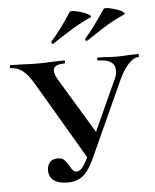

<svg xmlns="http://www.w3.org/2000/svg" viewBox="-54 -702 610 756"><g transform="rotate(-5 251.0 -323.5)"><path d="M-1 -456Q-4 -456 -4 -462Q-4 -468 -1 -468L43 -467Q81 -465 107 -465Q133 -465 169 -467L211 -468Q214 -468 214 -462Q214 -456 211 -456Q167 -456 167 -431Q167 -417 180 -395L321 -161L275 -69L89 -385Q67 -423 45.5 -439.5Q24 -456 -1 -456ZM411 -412Q411 -433 394.5 -444.5Q378 -456 344 -456Q341 -456 341 -462Q341 -468 344 -468L372 -467Q396 -465 421 -465Q442 -465 466 -467L504 -468Q506 -468 506 -462Q506 -456 504 -456Q485 -456 464.5 -434.5Q444 -413 425 -372L289 -73Q268 -27 244.5 -7.5Q221 12 183 12Q148 12 129 -2Q110 -16 110 -42Q110 -61 120.5 -73.5Q131 -86 151 -86Q169 -86 177.5 -77.5Q186 -69 196 -52Q203 -39 208.5 -33.5Q214 -28 223 -28Q243 -28 265 -74L403 -378Q411 -394 411 -412ZM172 -537Q169 -537 167.5 -541Q166 -545 168 -547Q209 -593 249 -656Q251 -659 258 -659Q270 -659 290.5 -653Q311 -647 323.5 -639.5Q336 -632 329 -628Q289 -610 258 -591Q227 -572 175 -538Q174 -537 172 -537ZM306 -537Q303 -537 301.5 -541Q300 -545 302 -547Q336 -585 383 -656Q385 -659 392 -659Q404 -659 424.5 -653Q445 -647 457 -639.5Q469 -632 462 -628Q422 -610 391.5 -591.5Q361 -573 309 -538Q308 -537 306 -537Z"/></g></svg>

Font: Cormorant Unicase SemiBold
Style: Regular
Weight: 600
Designer: Christian Thalmann (Catharsis Fonts)
Foundry: Catharsis Fonts
Version: Version 4.000